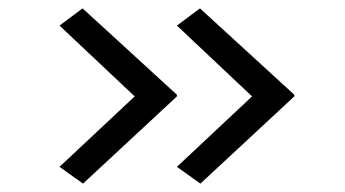

<svg xmlns="http://www.w3.org/2000/svg" viewBox="-20 -490 823 458"><path d="M458 -52 402 -92 594 -272 593 -249 402 -429 457 -470 682 -264V-260ZM178 -52 122 -92 314 -272 313 -249 122 -429 177 -470 402 -264V-260Z"/></svg>

Font: Lexend Tera Light
Style: Regular
Weight: 300
Designer: Bonnie Shaver-Troup, Thomas Jockin
Foundry: Lexend
Version: Version 1.007